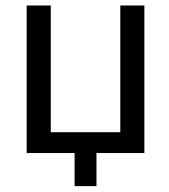

<svg xmlns="http://www.w3.org/2000/svg" viewBox="-20 -544 602 685"><path d="M409.2 -524.4H495.1V2H324.2V120.1H246.1V2H75.2V-524.4H161.1V-72.3H409.2Z"/></svg>

Font: irohakakuC Regular
Style: Regular
Weight: 400
Designer: [Source Han Sans]
Ryoko NISHIZUKA Ë•øÂ°öÊ∂ºÂ≠ê (kana & ideographs); Paul D. Hunt (Latin, Greek & Cyrillic); Wenlong ZHAN
Version: Version 1.001.20160904